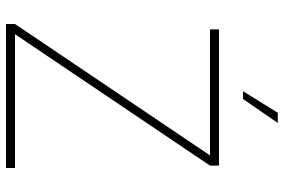

<svg xmlns="http://www.w3.org/2000/svg" viewBox="-173 -773 946 640"><g transform="rotate(90 300.0 -453.0)"><path d="M60 0V-30L498 -680H78V-710H532V-680L94 -30H540V0ZM284 -790 356 -906H390L310 -790Z"/></g></svg>

Font: Geist Mono Thin
Style: Regular
Weight: 100
Monospace: yes
Designer: Basement.studio, Andrés Briganti, Mateo Zaragoza
Foundry: Basement.studio, Vercel, Andrés Briganti, Guido Ferreyra, Mateo Zaragoza
Version: Version 1.500; ttfautohint (v1.8.4.7-5d5b)